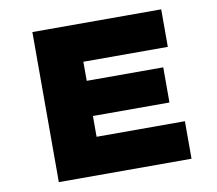

<svg xmlns="http://www.w3.org/2000/svg" viewBox="-78 -791 996 882"><g transform="rotate(-10 420.5 -350.0)"><path d="M127 0V-700H728V-525H334V-175H746V0ZM236 -272V-436H691V-272Z"/></g></svg>

Font: Lexend Giga Black
Style: Regular
Weight: 900
Designer: Bonnie Shaver-Troup, Thomas Jockin
Foundry: Lexend
Version: Version 1.007